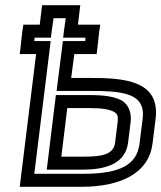

<svg xmlns="http://www.w3.org/2000/svg" viewBox="-20 -694 621 739"><path d="M326 -394H254L266 -486H327H352L355 -511L362 -574L366 -599H341H280L286 -649L289 -674H264H167H142L139 -649L133 -599H95H70L66 -574L59 -511L56 -486H81H119L59 0L56 25H81H293C453 25 554 -33 567 -141L579 -237C597 -386 454 -394 326 -394ZM320 -344C446 -344 542 -339 529 -237L517 -141C507 -61 445 -25 299 -25H112L172 -511L175 -536H150H112L113 -549H151H176L179 -574L186 -624H233L226 -574L223 -549H248H309L308 -536H247H222L219 -511L201 -369L198 -344H223H320ZM300 -91H216L239 -278H325C372 -278 401 -273 418 -264C432 -256 435 -248 433 -226L423 -145C417 -97 368 -91 300 -91ZM294 -41C365 -41 461 -52 473 -145L483 -226C487 -261 474 -293 447 -308C423 -321 383 -328 331 -328H220H195L192 -303L163 -66L160 -41H185H294Z"/></svg>

Font: Gamestation Text Outline
Style: Italic
Weight: 400
Designer: Jonas Hecksher
Foundry: Jonas Hecksher, Playtypeª, e-types AS
Version: Version 1.003